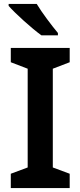

<svg xmlns="http://www.w3.org/2000/svg" viewBox="-20 -1024 410 978"><path d="M167 -1004H24V-994C56 -957 142 -879 191 -844H275V-856C244 -893 194 -959 167 -1004ZM335 -66V-139L249 -171V-674L335 -707V-780H35V-707L121 -674V-171L35 -139V-66Z"/></svg>

Font: Noto Sans Malayalam UI SemiBold
Style: Regular
Weight: 600
Designer: Jelle Bosma - Monotype Design Team
Foundry: Monotype Imaging Inc.
Version: Version 2.104